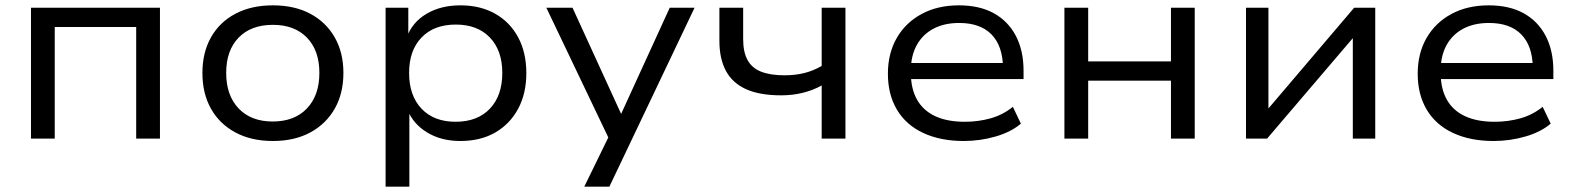

<svg xmlns="http://www.w3.org/2000/svg" viewBox="-20 -519 5894 719"><path d="M96 0V-490H579V0H490V-418H185V0Z M1002 9Q921 9 861.5 -23Q802 -55 770 -112Q738 -169 738 -246Q738 -322 770 -379Q802 -436 861.5 -467.5Q921 -499 1002 -499Q1083 -499 1142 -467.5Q1201 -436 1233.5 -379Q1266 -322 1266 -246Q1266 -169 1233.5 -112Q1201 -55 1142 -23Q1083 9 1002 9ZM1001 -64Q1083 -64 1129.5 -113Q1176 -162 1176 -246Q1176 -330 1129.5 -378Q1083 -426 1002 -426Q920 -426 873.5 -378Q827 -330 827 -246Q827 -162 873.5 -113Q920 -64 1001 -64Z M1424 180V-490H1509V-379H1503Q1524 -436 1577.5 -467.5Q1631 -499 1704 -499Q1779 -499 1834.5 -467.5Q1890 -436 1920.5 -379Q1951 -322 1951 -245Q1951 -169 1920.5 -112Q1890 -55 1835 -23Q1780 9 1704 9Q1632 9 1579.5 -23Q1527 -55 1506 -108H1513V180ZM1686 -63Q1768 -63 1814.5 -112Q1861 -161 1861 -246Q1861 -330 1814.5 -378.5Q1768 -427 1687 -427Q1605 -427 1558.5 -378.5Q1512 -330 1512 -246Q1512 -161 1558.5 -112Q1605 -63 1686 -63Z M2168 180 2271 -31V23L2026 -490H2124L2314 -75H2298L2488 -490H2581L2262 180Z M3057 0V-199Q3025 -181 2986.5 -171.5Q2948 -162 2905 -162Q2825 -162 2774 -185Q2723 -208 2698.5 -253.5Q2674 -299 2674 -366V-490H2763V-372Q2763 -324 2779.5 -294Q2796 -264 2830.5 -250.5Q2865 -237 2918 -237Q2958 -237 2992 -245.5Q3026 -254 3057 -272V-490H3146V0Z M3589 9Q3502 9 3437.5 -21Q3373 -51 3339 -108Q3305 -165 3305 -243Q3305 -319 3338 -376.5Q3371 -434 3431 -466.5Q3491 -499 3571 -499Q3648 -499 3701.5 -469.5Q3755 -440 3784 -385Q3813 -330 3813 -254V-223H3371V-283H3756L3736 -266Q3735 -347 3693 -390Q3651 -433 3572 -433Q3516 -433 3475.5 -411.5Q3435 -390 3413 -350Q3391 -310 3391 -255V-246Q3391 -187 3414 -146Q3437 -105 3482 -84Q3527 -63 3593 -63Q3644 -63 3690 -76Q3736 -89 3773 -119L3803 -56Q3767 -25 3709 -8Q3651 9 3589 9Z M3966 0V-490H4055V-289H4365V-490H4454V0H4365V-217H4055V0Z M4646 0V-490H4730V-94H4714L5051 -490H5130V0H5046V-396H5063L4725 0Z M5573 9Q5486 9 5421.5 -21Q5357 -51 5323 -108Q5289 -165 5289 -243Q5289 -319 5322 -376.5Q5355 -434 5415 -466.5Q5475 -499 5555 -499Q5632 -499 5685.5 -469.5Q5739 -440 5768 -385Q5797 -330 5797 -254V-223H5355V-283H5740L5720 -266Q5719 -347 5677 -390Q5635 -433 5556 -433Q5500 -433 5459.5 -411.5Q5419 -390 5397 -350Q5375 -310 5375 -255V-246Q5375 -187 5398 -146Q5421 -105 5466 -84Q5511 -63 5577 -63Q5628 -63 5674 -76Q5720 -89 5757 -119L5787 -56Q5751 -25 5693 -8Q5635 9 5573 9Z"/></svg>

Font: Nunito Sans 10pt SemiExpanded
Style: Regular
Weight: 400
Width: 6
Designer: Vernon Adams
Foundry: Vernon Adams
Version: Version 3.101;gftools[0.9.27]